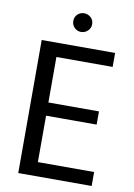

<svg xmlns="http://www.w3.org/2000/svg" viewBox="-96 -941 698 1002"><g transform="rotate(10 253.0 -440.5)"><path d="M73 0ZM73 0ZM462 0H73V-705H462V-631H164V-390H432V-320H164V-74H462ZM267 -782Q247 -782 232.5 -796.5Q218 -811 218 -831Q218 -854 233 -867.5Q248 -881 267 -881Q287 -881 302.5 -867.5Q318 -854 318 -831Q318 -811 303 -796.5Q288 -782 267 -782Z"/></g></svg>

Font: Ulagadi Sans
Style: Regular
Weight: 400
Designer: Ninad Kale (Devanagari), Jonny Pinhorn (Latin)
Foundry: Indian Type Foundry
Version: Version 3.01;March 29, 2020;FontCreator 12.0.0.2522 64-bit; 